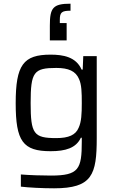

<svg xmlns="http://www.w3.org/2000/svg" viewBox="-20 -814 631 1040"><path d="M250 -675V-595H341V-689H304V-706C304 -747 314 -756 362 -756V-794C266 -794 250 -771 250 -675ZM273 206C480 206 504 132 504 -66V-510H431L428 -437H422C392 -506 322 -518 254 -518C106 -518 65 -462 65 -255C65 -49 104 5 254 5C335 5 392 -12 418 -68H423V-47C423 102 407 137 256 137C208 137 141 135 93 131V197C134 202 209 206 273 206ZM285 -66C163 -66 146 -88 146 -256C146 -424 163 -446 285 -446C351 -446 390 -429 408 -386C422 -356 423 -313 423 -256C423 -197 421 -154 406 -122C390 -83 352 -66 285 -66Z"/></svg>

Font: Saira UNSAM
Style: Regular
Weight: 400
Designer: Hector Gatti with collaboration of the Omnibus-Type team
Foundry: Omnibus-Type
Version: Version 0.072;PS 000.072;hotconv 1.0.88;makeotf.lib2.5.64775